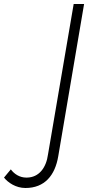

<svg xmlns="http://www.w3.org/2000/svg" viewBox="-192 -720 440 959"><path d="M-138 126 -172 167C-152 192 -113 219 -65 219C31 219 83 156 99 60L228 -700H176L48 50C39 119 2 166 -57 167C-58 167 -60 167 -61 167C-94 167 -121 149 -138 126Z"/></svg>

Font: Jost Light
Style: Italic
Weight: 300
Italic angle: -5°
Version: Version 3.710